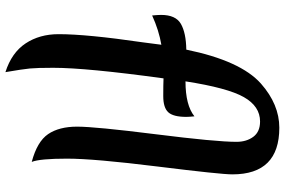

<svg xmlns="http://www.w3.org/2000/svg" viewBox="-191 -746 1050 708"><g transform="rotate(90 334.0 -392.0)"><path d="M409 -584Q411 -564 411 -554Q411 -506 394 -487.5Q377 -469 334.5 -469Q292 -469 269 -470Q230 -186 230 -63Q230 -4 232.5 22.5Q235 49 246 113Q174 90 140 38.5Q106 -13 106 -83Q106 -188 136 -393Q143 -445 145 -462Q92 -453 37 -428Q35 -450 35 -461Q35 -515 68 -534Q101 -553 163 -554Q204 -754 288 -829Q365 -897 451 -897Q623 -897 623 -724Q623 -681 594 -447.5Q565 -214 565 -114Q565 -14 577 16Q502 -4 474.5 -44.5Q447 -85 447 -151.5Q447 -218 475 -441Q503 -664 503 -739Q503 -776 484.5 -801Q466 -826 428 -826Q372 -826 338 -766Q304 -706 280 -551Q368 -551 409 -584Z"/></g></svg>

Font: MeriendaOneRegular
Style: Regular
Weight: 400
Designer: Eduardo Rodriguez Tunni
Foundry: Eduardo Rodriguez Tunni
Version: Version 1.001